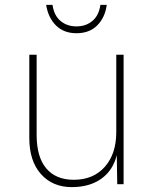

<svg xmlns="http://www.w3.org/2000/svg" viewBox="-20 -754 640 786"><path d="M274 12Q195 12 147.5 -41.5Q100 -95 100 -189V-530H130V-202Q130 -111 169.5 -64.5Q209 -18 282 -18Q362 -18 409 -71Q456 -124 456 -213V-530H486V0H460L458 -119Q443 -57 395 -22.5Q347 12 274 12ZM293 -618Q241 -618 209 -650Q177 -682 169 -734H195Q201 -691 227.5 -668.5Q254 -646 293 -646Q332 -646 358.5 -668.5Q385 -691 391 -734H417Q410 -682 378 -650Q346 -618 293 -618Z"/></svg>

Font: Geist Mono Thin
Style: Regular
Weight: 100
Monospace: yes
Designer: Basement.studio, Andrés Briganti, Mateo Zaragoza
Foundry: Basement.studio, Vercel, Andrés Briganti, Guido Ferreyra, Mateo Zaragoza
Version: Version 1.500; ttfautohint (v1.8.4.7-5d5b)